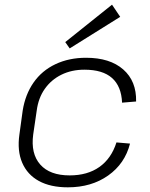

<svg xmlns="http://www.w3.org/2000/svg" viewBox="-20 -794 641 821"><path d="M270 7Q196 7 146.5 -20Q97 -47 75 -98Q53 -149 63 -219L77 -321Q88 -390 123.5 -441Q159 -492 217 -519.5Q275 -547 348 -547Q450 -547 507 -497Q564 -447 562 -360L502 -355Q499 -425 459 -460.5Q419 -496 341 -496Q286 -496 242.5 -474.5Q199 -453 171.5 -414Q144 -375 137 -321L122 -219Q111 -137 152 -90.5Q193 -44 278 -44Q354 -44 405 -80Q456 -116 478 -185L536 -180Q514 -94 442.5 -43.5Q371 7 270 7ZM494 -722 278 -587 259 -614 459 -774Z"/></svg>

Font: Pathway Extreme 28pt ExtraLight
Style: Italic
Weight: 250
Italic angle: -8°
Designer: Eduardo Rodriguez Tunni
Foundry: Eduardo Rodriguez Tunni
Version: Version 1.001;gftools[0.9.26]